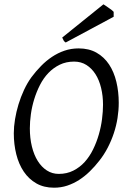

<svg xmlns="http://www.w3.org/2000/svg" viewBox="-20 -854 585 889"><path d="M457 -369.1Q457 -410.2 448.2 -446.5Q439.5 -482.9 422.4 -510Q405.3 -537.1 380.4 -553Q355.5 -568.8 323.2 -568.8Q286.1 -568.8 256.6 -554.4Q227.1 -540 204.1 -516.1Q181.2 -492.2 165 -460.4Q148.9 -428.7 138.4 -394.5Q127.9 -360.4 123 -325.4Q118.2 -290.5 118.2 -259.8Q118.2 -214.4 127.7 -175.5Q137.2 -136.7 154.8 -108.6Q172.4 -80.6 197 -64.7Q221.7 -48.8 252 -48.8Q289.6 -48.8 319.6 -64Q349.6 -79.1 372.3 -104.2Q395 -129.4 411.1 -162.4Q427.2 -195.3 437.5 -231Q447.8 -266.6 452.4 -302.5Q457 -338.4 457 -369.1ZM529.8 -377.9Q529.8 -343.3 524.2 -307.6Q518.6 -272 507.1 -237.3Q495.6 -202.6 478.8 -170.2Q461.9 -137.7 439.9 -109.9Q419.4 -83.5 396.2 -60.8Q373 -38.1 346.9 -21.2Q320.8 -4.4 291.7 5.4Q262.7 15.1 230 15.1Q183.1 15.1 148.2 -4.9Q113.3 -24.9 90.1 -59.3Q66.9 -93.8 55.4 -139.6Q43.9 -185.5 43.9 -236.8Q43.9 -267.6 49.6 -302Q55.2 -336.4 65.7 -370.8Q76.2 -405.3 91.3 -437.7Q106.4 -470.2 126 -497.1Q146.5 -524.4 170.2 -548.6Q193.8 -572.8 220.9 -590.8Q248 -608.9 278.8 -619.4Q309.6 -629.9 344.2 -629.9Q392.1 -629.9 427.2 -609.9Q462.4 -589.8 485.1 -555.4Q507.8 -521 518.8 -475.1Q529.8 -429.2 529.8 -377.9ZM506.3 -776.4 284.2 -657.2Q277.3 -661.6 274.9 -666Q272.5 -670.4 268.1 -680.2L459 -834L470.2 -826.7Q476.6 -822.3 483.6 -817.4Q490.7 -812.5 497.1 -807.6Q503.4 -802.7 506.3 -799.3Z"/></svg>

Font: Gentium Plus Eur
Style: Italic
Weight: 400
Italic angle: -8°
Designer: J. Victor Gaultney, Annie Olsen, Iska Routamaa, Becca Hirsbrunner
Foundry: SIL International
Version: Version 5.000